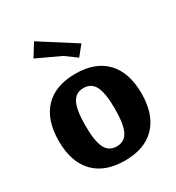

<svg xmlns="http://www.w3.org/2000/svg" viewBox="-183 -867 911 993"><g transform="rotate(-30 272.0 -370.0)"><path d="M455 -436Q519 -369 519 -244Q519 -119 455 -52Q391 15 272 15Q153 15 89 -52Q25 -119 25 -244Q25 -369 89 -436Q153 -503 272 -503Q391 -503 455 -436ZM339.5 -111Q360 -152 360 -244Q360 -336 339.5 -377Q319 -418 272 -418Q225 -418 204.5 -377Q184 -336 184 -244Q184 -152 204.5 -111Q225 -70 272 -70Q319 -70 339.5 -111ZM379 -623 332 -565 265 -614 125 -679 172 -755Z"/></g></svg>

Font: Andada
Style: Bold
Weight: 700
Designer: Carolina Giovagnoli
Foundry: Carolina Giovagnoli
Version: Version 1.003